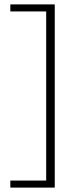

<svg xmlns="http://www.w3.org/2000/svg" viewBox="-20 -731 375 873"><path d="M229 122H27V90H190V-679H27V-711H229Z"/></svg>

Font: Ysabeau Light
Style: Regular
Weight: 300
Designer: Christian Thalmann (Catharsis Fonts)
Version: Version 0.003